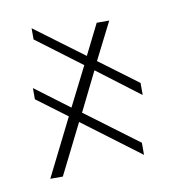

<svg xmlns="http://www.w3.org/2000/svg" viewBox="-50 -306 373 422"><g transform="rotate(-10 136.5 -95.5)"><path d="M103 -75 147 -162 47 -237V-262L156 -181L190 -249H218L176 -166L262 -102V-75L167 -147L124 -60L242 28V55L114 -41L58 71H30L94 -57L27 -107V-132Z"/></g></svg>

Font: Bukvitsa
Style: Regular
Weight: 500
Foundry: Ponomar Technologies, Inc.
Version: Version 1.1